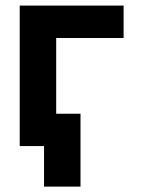

<svg xmlns="http://www.w3.org/2000/svg" viewBox="-20 -528 518 694"><path d="M95.2 -116.9V0H139.2V146.5H271V-116.9ZM51.3 0H183.1V-390.6H426.8V-507.8H51.3Z"/></svg>

Font: Giphurs
Style: Regular
Weight: 400
Version: Version 2.010